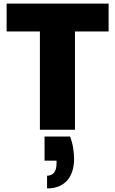

<svg xmlns="http://www.w3.org/2000/svg" viewBox="-20 -725 644 1073"><path d="M372 38Q384 71 389 103Q394 135 394 164Q394 199 385 229Q376 259 357.5 281Q339 303 310.5 315.5Q282 328 243 328V257Q268 257 282 240Q296 223 296 186V173H229V38ZM17 -705H587V-549H399V0H203V-549H17Z"/></svg>

Font: SVN-Poppins ExtraBold
Style: Regular
Weight: 800
Designer: Ninad Kale (Devanagari), Jonny Pinhorn (Latin)
Foundry: Indian Type Foundry
Version: Version 3.002 2017; ttfautohint (v1.8.3)